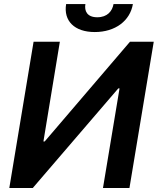

<svg xmlns="http://www.w3.org/2000/svg" viewBox="-20 -935 785 955"><path d="M147 -727.3 26.3 0H143.1L568.5 -495.4H574.6L492.2 0H623.9L744.7 -727.3H626.4L202.4 -231.5H196L277.7 -727.3ZM308.9 -914.8C295.1 -831.7 349.8 -775.6 451.3 -775.6C553.6 -775.6 627.1 -831.7 641 -914.8H544.7C538.7 -880 514.2 -849.1 463.8 -849.1C413 -849.1 398.8 -880.7 404.8 -914.8Z"/></svg>

Font: Margiela Sans Semi Bold
Style: Italic
Weight: 600
Italic angle: -9.39999°
Designer: Stefan Endress, Andreas Faust
Version: Version 1.100;FEAKit 1.0